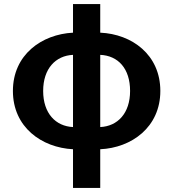

<svg xmlns="http://www.w3.org/2000/svg" viewBox="-20 -731 859 952"><path d="M342 -101C256 -105 194 -169 194 -280C194 -391 256 -455 342 -459ZM342 201H477V9C632 2 775 -100 775 -280C775 -460 634 -562 477 -569V-711H342V-569C187 -561 44 -460 44 -280C44 -100 187 1 342 9ZM477 -459C566 -455 625 -391 625 -280C625 -169 563 -105 477 -101Z"/></svg>

Font: Noto Sans CJK TC
Style: Bold
Weight: 700
Designer: Ryoko NISHIZUKA 西塚涼子 (kana, bopomofo & ideographs); Paul D. Hunt (Latin, Greek & Cyrillic); Sandoll Communications 산돌커뮤니
Foundry: Adobe
Version: Version 2.004;hotconv 1.0.118;makeotfexe 2.5.65603